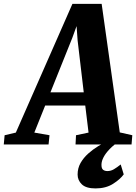

<svg xmlns="http://www.w3.org/2000/svg" viewBox="-99 -766 722 1018"><path d="M-79 0 -74.5 -49 -15 -63 285 -745.5H440L536 -64L602.5 -49L598.5 0H301.5L304 -49L370.5 -63L353 -206.5H140.5L83 -63L163.5 -49L158.5 0ZM168.5 -276.5H345L312.5 -552L307 -627.5L284.5 -565.5ZM407.5 233Q357.5 233 335 211.5Q312.5 190 312.5 159.5Q312.5 125.5 328.2 98Q344 70.5 368.5 48.5Q393 26.5 421.2 9.2Q449.5 -8 473.5 -21L499.5 -29L535 -18.5Q504 2 482.8 24Q461.5 46 450.5 66.8Q439.5 87.5 439 106Q438.5 127 447.5 134Q456.5 141 470 141Q489 141 505.2 131.2Q521.5 121.5 541 106L557 158.5Q538.5 184.5 500.2 208.8Q462 233 407.5 233Z"/></svg>

Font: Merriweather 24pt SemiCondensed Black
Style: Italic
Weight: 900
Width: 4
Italic angle: -7.8°
Designer: Eben Sorkin
Foundry: Eben Sorkin
Version: Version 2.101